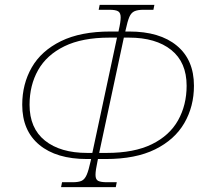

<svg xmlns="http://www.w3.org/2000/svg" viewBox="-20 -750 852 786"><path d="M230 16 234 -4H277Q302 -4 314.5 -10Q327 -16 335 -34.5Q343 -53 351 -90L353 -99H336Q211 -99 141 -157Q71 -215 71 -321Q71 -406 110 -474Q149 -542 229.5 -581.5Q310 -621 432 -621H465L466 -626Q470 -643 472 -656.5Q474 -670 474 -679Q474 -697 464 -703.5Q454 -710 427 -710H384L388 -730H612L608 -710H568Q544 -710 530.5 -704Q517 -698 509.5 -680.5Q502 -663 494 -626L493 -621H509Q634 -621 704 -563Q774 -505 774 -399Q774 -314 734.5 -246Q695 -178 615 -138.5Q535 -99 413 -99H381L379 -89Q375 -70 373 -57Q371 -44 371 -34Q371 -15 382 -9.5Q393 -4 418 -4H458L454 16ZM337 -124H358L459 -596H428Q316 -596 243.5 -560.5Q171 -525 136 -463Q101 -401 101 -321Q101 -225 164 -174.5Q227 -124 337 -124ZM386 -124H417Q529 -124 601.5 -159.5Q674 -195 709 -257.5Q744 -320 744 -399Q744 -495 681 -545.5Q618 -596 508 -596H487Z"/></svg>

Font: Noto Serif Thin
Style: Italic
Weight: 100
Italic angle: -12°
Designer: Monotype Design Team
Foundry: Monotype Imaging Inc.
Version: Version 2.014; ttfautohint (v1.8.4.7-5d5b)